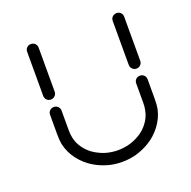

<svg xmlns="http://www.w3.org/2000/svg" viewBox="-124 -793 938 943"><g transform="rotate(-20 345.0 -321.0)"><path d="M104 -410.2V-640.1Q104 -652.8 112.5 -661.4Q121.1 -669.9 133.8 -669.9Q146.5 -669.9 155.3 -661.4Q164.1 -652.8 164.1 -640.1V-410.2Q164.1 -397.5 155.3 -388.7Q146.5 -379.9 133.8 -379.9Q121.1 -379.9 112.5 -388.7Q104 -397.5 104 -410.2ZM550.8 -409.2V-639.2Q550.8 -651.9 559.6 -660.4Q568.4 -668.9 581.1 -668.9Q593.8 -668.9 602.3 -660.4Q610.8 -651.9 610.8 -639.2V-409.2Q610.8 -396.5 602.3 -387.7Q593.8 -378.9 581.1 -378.9Q568.4 -378.9 559.6 -387.7Q550.8 -396.5 550.8 -409.2ZM554.2 -209V-311Q554.2 -323.7 562.7 -332.3Q571.3 -340.8 584 -340.8Q596.7 -340.8 605.2 -332.3Q613.8 -323.7 613.8 -311V-210Q613.8 -178.2 609.9 -157.2Q599.6 -110.8 570.8 -73.2Q542 -35.6 502.9 -12.2Q470.2 7.3 433.1 18.1Q398.9 27.8 358.9 27.8Q319.3 27.8 285.2 18.1Q247.1 7.3 214.8 -12.2Q175.8 -35.6 147 -73.2Q118.2 -110.8 107.9 -157.2Q104 -178.2 104 -210V-311Q104 -323.7 112.5 -332.3Q121.1 -340.8 133.8 -340.8Q146.5 -340.8 155.3 -332.3Q164.1 -323.7 164.1 -311V-209Q164.1 -184.6 168 -168.9Q174.3 -137.2 195.3 -109.4Q216.3 -81.5 246.1 -64Q275.4 -47.4 299.8 -41Q330.1 -33.2 358.9 -33.2Q387.7 -33.2 418 -41Q443.4 -47.4 472.2 -64Q502 -81.5 522.7 -109.4Q543.5 -137.2 549.8 -168.9Q554.2 -186.5 554.2 -209Z"/></g></svg>

Font: Beon
Style: Regular
Weight: 400
Designer: BSozoo
Foundry: BSozoo
Version: Version 1.001;PS 001.001;hotconv 1.0.70;makeotf.lib2.5.58329